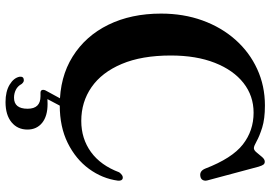

<svg xmlns="http://www.w3.org/2000/svg" viewBox="-159 -593 956 678"><g transform="rotate(90 319.0 -254.0)"><path d="M618 -192.5Q610.5 -137 576.2 -90.2Q542 -43.5 485 -15.2Q428 13 352 13Q252.5 13 179.8 -32.5Q107 -78 67.5 -158.5Q28 -239 28 -345Q28 -424 52.2 -491Q76.5 -558 120.5 -607.5Q164.5 -657 223.8 -684.2Q283 -711.5 352.5 -711.5Q400 -711.5 430.8 -701.8Q461.5 -692 478.8 -682.2Q496 -672.5 503 -672.5Q510.5 -672.5 518.2 -682Q526 -691.5 534.2 -701.2Q542.5 -711 551 -711Q557 -711 560.8 -706.8Q564.5 -702.5 568.5 -689.5L617 -508.5Q619.5 -499.5 615.8 -492.2Q612 -485 602.5 -483.5Q584 -480 575.5 -500.5Q539 -595.5 490.2 -633.5Q441.5 -671.5 378 -671.5Q318.5 -671.5 273 -635.8Q227.5 -600 201.8 -534.5Q176 -469 176 -379Q176 -276.5 205.8 -206Q235.5 -135.5 287.8 -99.2Q340 -63 407 -63Q469.5 -63 516.8 -97.2Q564 -131.5 588.5 -197Q599.5 -211.5 609.5 -209.5Q619 -207.5 618 -192.5ZM336.5 -5H362.5L330 56.5Q337 56 347 56Q390 56 413.8 75.2Q437.5 94.5 437.5 127Q437.5 162 411.8 183.2Q386 204.5 340.5 204.5Q303 204.5 279 190Q255 175.5 251 155Q249.5 140.5 261.5 140Q269 138.5 276.5 147.5Q284 161.5 297 168Q310 174.5 325 174.5Q364 174.5 364 126.5Q364 81 320 81H308Q300 81 298 75.8Q296 70.5 299.5 63Z"/></g></svg>

Font: Fraunces 144pt S050 SemiBold
Style: Regular
Weight: 600
Version: Version 1.000; ttfautohint (v1.8.3)